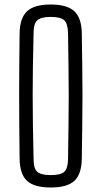

<svg xmlns="http://www.w3.org/2000/svg" viewBox="-20 -826 449 852"><path d="M205 6Q132 6 100 -23.5Q68 -53 67 -122Q66 -202 65.5 -270.5Q65 -339 65 -403Q65 -467 65.5 -533.5Q66 -600 67 -678Q68 -746 100 -776Q132 -806 205 -806Q278 -806 310 -776Q342 -746 343 -678Q344 -600 345 -533.5Q346 -467 346 -403Q346 -339 345 -270.5Q344 -202 343 -122Q342 -53 310 -23.5Q278 6 205 6ZM205 -49Q249 -49 265 -63.5Q281 -78 282 -120Q283 -203 284 -270Q285 -337 285 -399.5Q285 -462 284 -529Q283 -596 282 -679Q281 -721 265 -736Q249 -751 205 -751Q162 -751 145.5 -736Q129 -721 129 -679Q127 -598 126 -532Q125 -466 125 -403.5Q125 -341 126 -273Q127 -205 129 -120Q129 -78 145.5 -63.5Q162 -49 205 -49Z"/></svg>

Font: Big Shoulders Text Light
Style: Regular
Weight: 300
Designer: Patric King
Foundry: XO Type Co
Version: Version 1.000; ttfautohint (v1.8.2)